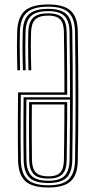

<svg xmlns="http://www.w3.org/2000/svg" viewBox="-20 -824 422 850"><path d="M194.5 6Q121 6 91 -23.2Q61 -52.5 60 -115.2Q59.2 -168.2 59 -215.6Q58.8 -263 59.1 -311.2Q59.5 -359.5 60 -415H265.2Q265.2 -460 265 -501.1Q264.8 -542.2 264.2 -585.9Q263.8 -629.5 263 -682Q262.5 -721 246.4 -738Q230.2 -755 193.5 -755Q153.8 -755 136.2 -737.9Q118.8 -720.8 117.5 -681.5Q116.8 -649.2 116.6 -623.1Q116.5 -597 117 -571Q117.5 -545 118.5 -512.8H106Q105.2 -545.5 104.8 -571.9Q104.2 -598.2 104.4 -624.4Q104.5 -650.5 105.2 -681.8Q106.5 -725.2 126.4 -745.1Q146.2 -765 193.5 -765Q236.8 -765 255.6 -745.9Q274.5 -726.8 275.2 -682.2Q276 -631.2 276.5 -583.5Q277 -535.8 277.2 -491Q277.5 -446.2 277.5 -404.2H72.2Q71.8 -344.5 71.4 -298Q71 -251.5 71.2 -208.5Q71.5 -165.5 72.2 -115.5Q73.2 -57.2 100.6 -30.5Q128 -3.8 194.5 -3.8Q258 -3.8 284.6 -30.2Q311.2 -56.8 312.2 -115.2Q313.2 -182.2 313.9 -248.1Q314.5 -314 314.5 -382.4Q314.5 -450.8 314 -525Q313.5 -599.2 312.2 -682.8Q311.2 -742.8 283.8 -768.6Q256.2 -794.5 193.5 -794.5Q128 -794.5 99 -768.5Q70 -742.5 68.2 -682.8Q67.5 -650.5 67.4 -623.9Q67.2 -597.2 67.8 -571Q68.2 -544.8 69 -512.8H56.8Q56 -544.5 55.5 -571.1Q55 -597.8 55.1 -624.4Q55.2 -651 56 -683Q58 -748 89.8 -776.1Q121.5 -804.2 193.5 -804.2Q262.8 -804.2 293.2 -776.1Q323.8 -748 324.5 -683Q325.8 -602.2 326.2 -531.5Q326.8 -460.8 326.8 -394Q326.8 -327.2 326.2 -259.1Q325.8 -191 324.5 -115Q323.8 -50.2 293.5 -22.1Q263.2 6 194.5 6ZM194.5 -13.8Q134.2 -13.8 109.9 -38.2Q85.5 -62.8 84.8 -115.5Q84 -165 83.8 -206.2Q83.5 -247.5 83.8 -291.8Q84 -336 84.5 -393.5H290Q290 -440 289.8 -485.6Q289.5 -531.2 289 -579.6Q288.5 -628 287.8 -682.2Q287 -732 265 -753.4Q243 -774.8 193.5 -774.8Q140.2 -774.8 117.2 -752.9Q94.2 -731 93 -682Q92.2 -649.5 92.1 -623.2Q92 -597 92.5 -570.9Q93 -544.8 93.8 -512.8H81.5Q80.8 -545 80.1 -571.5Q79.5 -598 79.6 -624.4Q79.8 -650.8 80.8 -682.5Q82 -737.2 108.4 -761Q134.8 -784.8 193.5 -784.8Q249.8 -784.8 274.4 -761.1Q299 -737.5 300 -682.5Q301.2 -602.2 301.8 -530.2Q302.2 -458.2 302.2 -390.4Q302.2 -322.5 301.6 -254.9Q301 -187.2 300 -115.2Q299.2 -60.8 274.5 -37.2Q249.8 -13.8 194.5 -13.8ZM194.5 -23.8Q244.2 -23.8 265.6 -45.4Q287 -67 287.8 -115.5Q288.2 -155 288.8 -190.2Q289.2 -225.5 289.5 -258Q289.8 -290.5 289.9 -321.4Q290 -352.2 290 -383H96.8Q96.2 -331.8 96 -289Q95.8 -246.2 96 -204.8Q96.2 -163.2 97 -115.8Q97.8 -67 120 -45.4Q142.2 -23.8 194.5 -23.8ZM194.5 -33.5Q146.8 -33.5 128.4 -53.8Q110 -74 109.2 -116Q108.8 -160.8 108.5 -201.2Q108.2 -241.8 108.4 -283.1Q108.5 -324.5 108.8 -372.2H277.5Q277.5 -330.8 277.2 -292Q277 -253.2 276.5 -210.9Q276 -168.5 275.2 -115.8Q274.8 -71.2 255.8 -52.4Q236.8 -33.5 194.5 -33.5ZM194.5 -43.2Q231 -43.2 246.8 -60.2Q262.5 -77.2 263 -116Q263.8 -159.5 264.1 -200.1Q264.5 -240.8 264.9 -280.6Q265.2 -320.5 265.2 -361.5H121.2Q120.8 -312 120.6 -272.2Q120.5 -232.5 120.8 -195.1Q121 -157.8 121.5 -116Q122 -77 139 -60.1Q156 -43.2 194.5 -43.2Z"/></svg>

Font: Big Shoulders Inline Text Thin Light
Style: Regular
Weight: 300
Version: Version 2.002